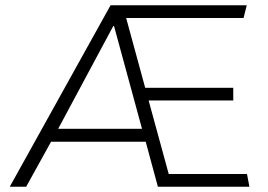

<svg xmlns="http://www.w3.org/2000/svg" viewBox="-20 -706 1015 726"><path d="M17 0 398 -686H913L901 -638H457L529 -374H862V-326H542L618 -48H914L923 0H577L531 -170H173L79 0ZM200 -219H517L411 -608L408 -607Z"/></svg>

Font: Chivo Medium Thin
Style: Regular
Weight: 250
Version: Version 2.002